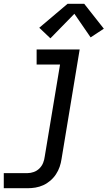

<svg xmlns="http://www.w3.org/2000/svg" viewBox="-34 -782 570 1017"><path d="M-14 215V135H112Q128 135 145 129Q162 123 175 110Q188 97 194.5 80.5Q201 64 203 47L284 -440H160V-520H388L292 60Q289 81 282 101.5Q275 122 262.5 141Q250 160 232.5 175Q215 190 195 199Q175 208 154 211.5Q133 215 112 215ZM233 -579 174 -635 324 -762H412L516 -630L446 -584L360 -709Z"/></svg>

Font: Iosevka SS04 Medium
Style: Italic
Weight: 500
Italic angle: -9°
Monospace: yes
Designer: Belleve Invis
Foundry: Belleve Invis
Version: Version 19.0.0; ttfautohint (v1.8.4)